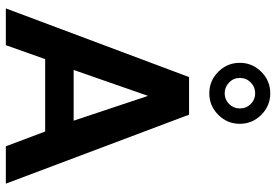

<svg xmlns="http://www.w3.org/2000/svg" viewBox="-164 -782 946 658"><g transform="rotate(90 309.0 -453.0)"><path d="M8.8 0 244.1 -627.9H373L609.4 0H481.4L430.7 -134.8H182.6L134.8 0ZM219.7 -232.4H393.6L308.6 -487.3ZM299.8 -697.3Q256.8 -697.3 226.1 -728Q195.3 -758.8 195.3 -801.8Q195.3 -844.7 226.1 -875.5Q256.8 -906.2 299.8 -906.2Q342.8 -906.2 373.5 -875.5Q404.3 -844.7 404.3 -801.8Q404.3 -758.8 373.5 -728Q342.8 -697.3 299.8 -697.3ZM299.8 -750Q321.3 -750 336.4 -765.1Q351.6 -780.3 351.6 -801.8Q351.6 -824.2 336.4 -839.4Q321.3 -854.5 299.8 -854.5Q278.3 -854.5 262.7 -839.4Q247.1 -824.2 247.1 -801.8Q247.1 -780.3 262.7 -765.1Q278.3 -750 299.8 -750Z"/></g></svg>

Font: Padauk Book
Style: Bold
Weight: 700
Designer: Debbi Hosken, Becca Hirsbrunner Spalinger
Foundry: SIL International
Version: Version 5.000